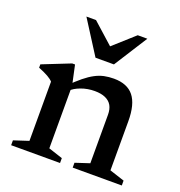

<svg xmlns="http://www.w3.org/2000/svg" viewBox="-124 -785 835 891"><g transform="rotate(20 293.0 -340.0)"><path d="M199.5 -356V-47L269.5 -24V0H28V-24L101 -48V-340.5Q92 -350.5 75 -360.2Q58 -370 27 -382.5V-399L164.5 -453.5H178.5ZM332 -24 402 -47V-287Q402 -313.5 391.8 -331.8Q381.5 -350 360.2 -359.5Q339 -369 307.5 -369Q271.5 -369 240 -357.2Q208.5 -345.5 192 -328.5L174 -347.5Q206 -379.5 231.2 -400Q256.5 -420.5 278.8 -432.2Q301 -444 323.5 -448.8Q346 -453.5 371 -453.5Q437.5 -453.5 469.2 -413.8Q501 -374 501 -291V-48L574.5 -24V0H332ZM315 -577H290L405.5 -680.5H453L348 -515.5H257L152 -680.5H199.5Z"/></g></svg>

Font: Newsreader 16pt 16pt Medium
Style: Regular
Weight: 500
Version: Version 1.003